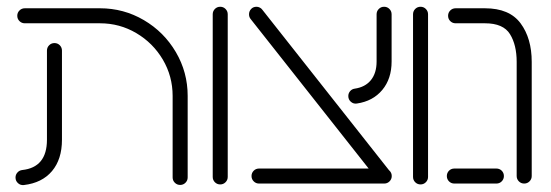

<svg xmlns="http://www.w3.org/2000/svg" viewBox="-20 -543 1630 568"><path d="M25.9 -17.8Q25.9 -26.3 31.5 -32.6Q37 -38.9 45.6 -40Q118.9 -47.8 118.9 -129.6V-393.3Q118.9 -402.6 125.4 -409.1Q131.9 -415.6 141.1 -415.6Q150.4 -415.6 156.9 -409.1Q163.3 -402.6 163.3 -393.3V-129.6Q163.3 -71.9 133.9 -36.9Q104.4 -1.9 50.7 4.4Q40.7 5.6 33.3 -1.1Q25.9 -7.8 25.9 -17.8ZM513 4.1Q503.7 4.1 497.2 -2.4Q490.7 -8.9 490.7 -18.1V-259.3Q490.7 -317.4 461.7 -366.7Q432.6 -415.9 383.3 -445Q334.1 -474.1 275.9 -474.1H53.3Q44.1 -474.1 37.6 -480.6Q31.1 -487 31.1 -496.3Q31.1 -505.6 37.6 -512Q44.1 -518.5 53.3 -518.5H275.9Q345.9 -518.5 405.6 -483.5Q465.2 -448.5 500.2 -388.9Q535.2 -329.3 535.2 -259.3V-18.1Q535.2 -8.9 528.7 -2.4Q522.2 4.1 513 4.1Z M609.3 -19.6V-500.7Q609.3 -510 615.7 -516.5Q622.2 -523 631.5 -523Q640.7 -523 647.2 -516.5Q653.7 -510 653.7 -500.7V-19.6Q653.7 -10.4 647.2 -3.9Q640.7 2.6 631.5 2.6Q622.2 2.6 615.7 -3.9Q609.3 -10.4 609.3 -19.6Z M716.7 -500.7Q716.7 -509.6 722.8 -516.3Q728.9 -523 738.9 -523Q743.7 -523 748.3 -520.7Q753 -518.5 755.9 -514.4L1133.3 -36.3H1077L721.5 -486.7Q716.7 -492.6 716.7 -500.7ZM724.1 -22.2Q724.1 -31.5 730.6 -38Q737 -44.4 746.3 -44.4H1116.7Q1125.9 -44.4 1132.4 -38Q1138.9 -31.5 1138.9 -22.2Q1138.9 -13 1132.4 -6.5Q1125.9 0 1116.7 0H746.3Q737 0 730.6 -6.5Q724.1 -13 724.1 -22.2ZM1010.4 -258.9Q1010.4 -267 1015.7 -273.3Q1021.1 -279.6 1029.3 -280.7Q1060.4 -285.2 1077.2 -305.9Q1094.1 -326.7 1094.1 -361.1V-500.7Q1094.1 -510 1100.6 -516.5Q1107 -523 1116.3 -523Q1125.6 -523 1132 -516.5Q1138.5 -510 1138.5 -500.7V-361.1Q1138.5 -310 1110.9 -276.9Q1083.3 -243.7 1035.6 -236.7Q1025.6 -235.2 1018 -241.9Q1010.4 -248.5 1010.4 -258.9Z M1201.9 -19.6V-500.7Q1201.9 -510 1208.3 -516.5Q1214.8 -523 1224.1 -523Q1233.3 -523 1239.8 -516.5Q1246.3 -510 1246.3 -500.7V-19.6Q1246.3 -10.4 1239.8 -3.9Q1233.3 2.6 1224.1 2.6Q1214.8 2.6 1208.3 -3.9Q1201.9 -10.4 1201.9 -19.6Z M1508.5 -22.2V-360Q1508.5 -410 1488.7 -442Q1468.9 -474.1 1414.8 -474.1H1327.8Q1318.5 -474.1 1312 -480.6Q1305.6 -487 1305.6 -496.3Q1305.6 -505.6 1312 -512Q1318.5 -518.5 1327.8 -518.5H1414.8Q1487 -518.5 1520 -474.1Q1553 -429.6 1553 -360V-22.2Q1553 -13 1546.5 -6.5Q1540 0 1530.7 0Q1521.5 0 1515 -6.5Q1508.5 -13 1508.5 -22.2ZM1301.9 -22.2Q1301.9 -31.5 1308.3 -38Q1314.8 -44.4 1324.1 -44.4H1448.5Q1457.8 -44.4 1464.3 -38Q1470.7 -31.5 1470.7 -22.2Q1470.7 -13 1464.3 -6.5Q1457.8 0 1448.5 0H1324.1Q1314.8 0 1308.3 -6.5Q1301.9 -13 1301.9 -22.2Z"/></svg>

Font: 26F Galaxy Hebrew
Style: Regular
Weight: 400
Designer: C₂₉H₂₅N₃O₅
Version: Version 1.000